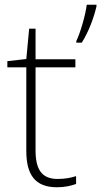

<svg xmlns="http://www.w3.org/2000/svg" viewBox="-20 -780 427 810"><path d="M387 -753V-760H346C341 -717 318 -639 302 -607V-600H325C354 -646 376 -705 387 -753ZM223 -25C154 -25 130 -68 130 -146V-496H298V-530H130V-659H103L91 -531L11 -522V-496H91V-143C91 -43 128 10 220 10C254 10 279 4 301 -4V-37C280 -30 254 -25 223 -25Z"/></svg>

Font: Noto Sans Myanmar ExtraLight
Style: Regular
Weight: 200
Designer: Monotype Design Team
Foundry: Monotype Imaging Inc.
Version: Version 2.107